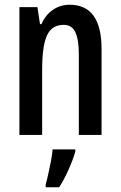

<svg xmlns="http://www.w3.org/2000/svg" viewBox="-20 -570 509 811"><path d="M274 -550Q409 -550 409 -363V0H313V-341Q313 -402 298.5 -433.5Q284 -465 249 -465Q199 -465 178.5 -420.5Q158 -376 158 -274V0H62V-540H138L149 -468H155Q172 -507 203.5 -528.5Q235 -550 274 -550ZM298 71Q287 108 268.5 149Q250 190 230 221H173V209Q178 192 184 164.5Q190 137 195.5 109Q201 81 202 61H298Z"/></svg>

Font: Noto Sans Lao UI ExtCond Med
Style: Regular
Weight: 500
Width: 2
Designer: Monotype Design Team
Foundry: Monotype Imaging Inc.
Version: Version 2.000; ttfautohint (v1.8.4.7-5d5b)